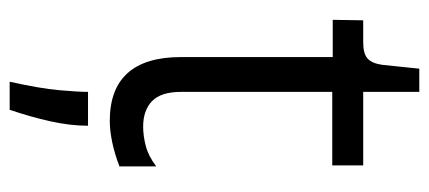

<svg xmlns="http://www.w3.org/2000/svg" viewBox="-265 -405 887 397"><g transform="rotate(90 178.5 -206.5)"><path d="M230 10Q164 10 131 -27Q98 -64 98 -137V-451H21L22 -514H67Q91 -514 101 -523Q111 -532 114 -553L122 -630H170V-514H322V-450H170V-137Q170 -96 189 -77.5Q208 -59 242 -59Q261 -59 282 -64.5Q303 -70 324 -86V-10Q298 0 274 5Q250 10 230 10ZM149 217Q163 154 166.5 114.5Q170 75 170 55H240Q240 91 231 132Q222 173 207 217Z"/></g></svg>

Font: Bricolage Grotesque 24pt Light
Style: Regular
Weight: 300
Designer: Mathieu Triay
Foundry: Atelier Triay
Version: Version 1.001;gftools[0.9.33.dev8+g029e19f]